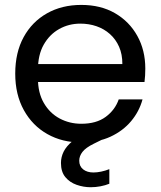

<svg xmlns="http://www.w3.org/2000/svg" viewBox="-20 -577 660 789"><path d="M119.1 -239.9 119.9 -313.7H482.8Q483 -353.8 469.4 -384.7Q455.8 -415.6 431.8 -437Q407.7 -458.5 376.5 -469.2Q345.4 -479.9 310.2 -479.9Q262.8 -479.9 223.3 -457.8Q183.7 -435.7 159.8 -393.7Q135.9 -351.7 135.9 -290.1V-254.9Q135.9 -195.6 160.2 -153.7Q184.5 -111.8 225.1 -90.1Q265.8 -68.4 314 -68.4Q376 -68.4 414.3 -96.7Q452.7 -124.9 467.9 -168.6H565.7Q552.2 -118.9 518.7 -79Q485.2 -39 433.8 -15.2Q382.4 8.5 314 8.5Q235.9 8.5 174.7 -26Q113.4 -60.5 78 -124.4Q42.6 -188.3 42.6 -274.5Q42.6 -361.5 77.3 -424.7Q111.9 -487.8 173.2 -522.3Q234.4 -556.8 314 -556.8Q393.9 -556.8 452.7 -522.7Q511.5 -488.6 544.3 -429.5Q577.1 -370.5 577.1 -295.4Q577.1 -280.1 576.3 -267Q575.6 -253.9 573.8 -239.9ZM347.5 -39.1 396.1 -61 420.4 -13.5 365.8 13.4Q332.1 29.9 318.9 47.2Q305.6 64.4 305.6 83.4Q305.6 106.3 321.9 119.1Q338.1 131.8 364.1 131.8Q378.3 131.8 395.4 128.3Q412.6 124.8 429.3 118.1V178.1Q412.6 184.8 392.8 188.6Q373 192.4 352.7 192.4Q323.2 192.4 294.9 182.5Q266.6 172.6 248.5 150.8Q230.5 129 230.5 92.7Q230.5 68.4 241.6 46Q252.8 23.6 278.6 2.3Q304.4 -19 347.5 -39.1Z"/></svg>

Font: Poppins Variable
Style: Regular
Weight: 100
Designer: Jonny Pinhorn
Foundry: Indian Type Foundry
Version: Version 6.000